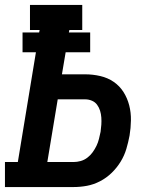

<svg xmlns="http://www.w3.org/2000/svg" viewBox="-24 -755 644 775"><path d="M-4 0V-101H48L121 -544H67V-624H134L136 -634H97V-735H308V-634H256L254 -624H340V-544H241L226 -455H320Q351 -455 381 -448Q411 -441 435 -424.5Q459 -408 474.5 -383.5Q490 -359 497.5 -330Q505 -301 504.5 -269.5Q504 -238 499 -208Q494 -181 486 -154Q478 -127 463 -102.5Q448 -78 427 -57.5Q406 -37 380 -23.5Q354 -10 327 -5Q300 0 273 0ZM167 -101H273Q287 -101 301.5 -105Q316 -109 328.5 -118.5Q341 -128 350 -140.5Q359 -153 365.5 -166.5Q372 -180 375.5 -194.5Q379 -209 382 -223Q384 -237 385 -251.5Q386 -266 385 -280.5Q384 -295 380 -308Q376 -321 368 -332Q360 -343 347 -348.5Q334 -354 320 -354H209Z"/></svg>

Font: Iosevka Curly Slab Extended
Style: Bold Italic
Weight: 700
Width: 7
Italic angle: -9°
Monospace: yes
Designer: Belleve Invis
Foundry: Belleve Invis
Version: Version 11.0.0; ttfautohint (v1.8.3)